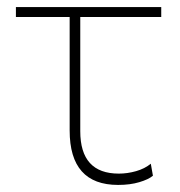

<svg xmlns="http://www.w3.org/2000/svg" viewBox="-20 -514 509 543"><path d="M314 9Q177 9 177 -145V-466H25V-494H436V-466H207V-143Q207 -23 316 -23Q340.5 -23 365 -30Q389.5 -37 406.5 -51L412.5 -17Q400 -6.5 374 1.2Q348 9 314 9Z"/></svg>

Font: Heraclito Thin
Style: Regular
Weight: 100
Designer: Kostas Bartsokas (font) & Cristiano Sobral (main changes)
Foundry: Kostas Bartsokas (font) & Cristiano Sobral (main changes)
Version: Version 1.00;July 8, 2020;FontCreator 13.0.0.2655 64-bit